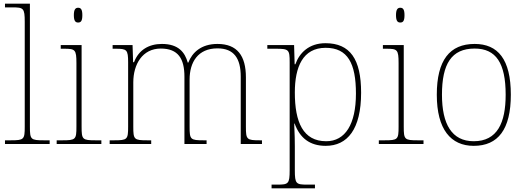

<svg xmlns="http://www.w3.org/2000/svg" viewBox="-20 -780 2852 1040"><path d="M7 0H249V-20H219C146 -20 142 -24 142 -94V-760H7V-740H47C107 -740 114 -736 114 -662V-94C114 -24 110 -20 37 -20H7Z M403 -658C418 -658 426 -666 426 -698C426 -729 418 -738 403 -738C389 -738 380 -729 380 -698C380 -666 389 -658 403 -658ZM287 0H529V-20H499C426 -20 422 -24 422 -94V-536H309V-516H327C387 -516 394 -512 394 -438V-94C394 -24 390 -20 317 -20H287Z M574 0H799V-20H779C706 -20 702 -24 702 -94V-334C702 -431 751 -517 851 -517C945 -517 979 -462 979 -365V0H1099V-20H1084C1011 -20 1007 -24 1007 -94V-349C1007 -443 1052 -518 1158 -518C1248 -518 1284 -463 1284 -365V0H1399V-20H1389C1316 -20 1312 -24 1312 -94V-361C1312 -478 1265 -542 1158 -542C1069 -542 1021 -495 1000 -441H997C982 -495 948 -542 857 -542C787 -542 731 -510 706 -443H701L698 -536H590V-516H607C667 -516 674 -511 674 -442V-94C674 -24 670 -20 597 -20H574Z M1451 240H1686V220H1644C1584 220 1577 216 1577 142V13C1577 -60 1573 -95 1574 -111H1576C1604 -32 1659 10 1744 10C1862 10 1936 -80 1936 -278C1936 -460 1876 -546 1743 -546C1654 -546 1602 -494 1580 -432H1576L1573 -536H1428V-516H1472C1545 -516 1549 -512 1549 -442V142C1549 216 1542 220 1482 220H1451ZM1747 -15C1622 -15 1577 -118 1577 -279C1577 -417 1620 -521 1744 -521C1864 -521 1908 -436 1908 -273C1908 -107 1850 -15 1747 -15Z M2148 -658C2163 -658 2171 -666 2171 -698C2171 -729 2163 -738 2148 -738C2134 -738 2125 -729 2125 -698C2125 -666 2134 -658 2148 -658ZM2032 0H2274V-20H2244C2171 -20 2167 -24 2167 -94V-536H2054V-516H2072C2132 -516 2139 -512 2139 -438V-94C2139 -24 2135 -20 2062 -20H2032Z M2546 10C2678 10 2747 -79 2747 -267C2747 -459 2677 -542 2551 -542C2416 -542 2346 -454 2346 -267C2346 -79 2422 10 2546 10ZM2546 -15C2427 -15 2374 -108 2374 -267C2374 -433 2425 -517 2551 -517C2667 -517 2719 -438 2719 -267C2719 -115 2674 -15 2546 -15Z"/></svg>

Font: Noto Serif Malayalam Thin
Style: Regular
Weight: 100
Designer: Indian type Foundry, Jelle Bosma, Monotype Design Team
Foundry: Monotype Imaging Inc.
Version: Version 2.104